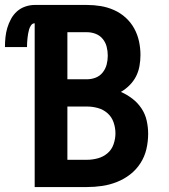

<svg xmlns="http://www.w3.org/2000/svg" viewBox="-61 -755 681 775"><path d="M79 0V-661Q70 -661 64.5 -653Q59 -645 56.5 -636.5Q54 -628 52.5 -619Q51 -610 50 -601Q49 -592 48.5 -583Q48 -574 48 -565H-41Q-41 -585 -39 -604.5Q-37 -624 -31.5 -642.5Q-26 -661 -16.5 -678.5Q-7 -696 7.5 -709Q22 -722 41 -728.5Q60 -735 79 -735H290Q318 -735 345.5 -730.5Q373 -726 399 -714.5Q425 -703 446 -684Q467 -665 480.5 -640.5Q494 -616 500 -588.5Q506 -561 506 -533Q506 -511 502 -488.5Q498 -466 488 -446.5Q478 -427 462 -411Q446 -395 427 -384Q452 -373 473.5 -356.5Q495 -340 510 -317.5Q525 -295 531 -268.5Q537 -242 537 -215Q537 -184 530 -153.5Q523 -123 506 -96.5Q489 -70 464.5 -51Q440 -32 411 -20.5Q382 -9 351.5 -4.5Q321 0 290 0ZM211 -435H290Q308 -435 325 -441.5Q342 -448 353.5 -462.5Q365 -477 369.5 -494.5Q374 -512 374 -530Q374 -549 369.5 -566.5Q365 -584 353.5 -598Q342 -612 325 -618.5Q308 -625 290 -625H211ZM211 -110H290Q312 -110 334 -116Q356 -122 373 -136.5Q390 -151 397.5 -173Q405 -195 405 -217Q405 -239 397.5 -261Q390 -283 373 -298Q356 -313 334 -319Q312 -325 290 -325H211Z"/></svg>

Font: Iosevka Aile Extrabold
Style: Regular
Weight: 800
Designer: Belleve Invis
Foundry: Belleve Invis
Version: Version 27.3.5; ttfautohint (v1.8.4)